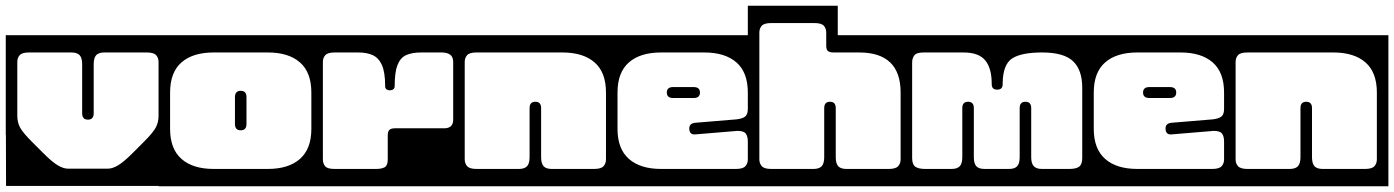

<svg xmlns="http://www.w3.org/2000/svg" viewBox="-40 -626 4836 666"><path d="M-20 -158V-504H550V-158H549.5L549 19H-19L-19.5 -158ZM61 -444Q37 -444 28.5 -434.8Q20 -425.5 20 -411V-225Q20 -201 30 -183Q40 -165 70 -135L111 -94Q141 -64 160.5 -52.5Q180 -41 195 -41H335Q350 -41 369.5 -52.5Q389 -64 419 -94L460 -135Q490 -165 500 -183Q510 -201 510 -225V-411Q510 -425.5 501.5 -434.8Q493 -444 469 -444H322Q302.5 -444 293.8 -434.8Q285 -425.5 285 -403V-233Q285 -211 265 -211Q245 -211 245 -233V-403Q245 -425.5 236 -434.8Q227 -444 208 -444Z M510 -504H1080V20H510ZM701 -444Q629 -444 589.5 -409.5Q550 -375 550 -305V-179Q550 -109.5 589.5 -74.8Q629 -40 701 -40H889Q961 -40 1000.5 -74.8Q1040 -109.5 1040 -179V-305Q1040 -375 1000.5 -409.5Q961 -444 889 -444ZM815 -196Q815 -174 795 -174Q775 -174 775 -196V-289Q775 -311 795 -311Q815 -311 815 -289Z M1040 -504H1572V20H1040ZM1121 -444Q1097 -444 1088.5 -434.8Q1080 -425.5 1080 -411V-73Q1080 -59 1087.8 -49.5Q1095.5 -40 1120 -40H1265Q1284 -40 1294.5 -46Q1305 -52 1305 -73V-156Q1305 -169.5 1310.5 -175.2Q1316 -181 1331 -181H1501Q1532 -181 1532 -211V-411Q1532 -429 1521.2 -436.5Q1510.5 -444 1492 -444H1421Q1389.5 -444 1369.2 -435Q1349 -426 1339 -401Q1329 -376 1329 -327Q1329 -317.5 1320.5 -314.2Q1312 -311 1303.8 -314.5Q1295.5 -318 1296 -327.5Q1296 -376 1284.5 -401Q1273 -426 1252.2 -435Q1231.5 -444 1203 -444Z M1532 -504H2102V20H1532ZM1613 -444Q1589 -444 1580.5 -434.8Q1572 -425.5 1572 -411V-73Q1572 -59 1580.5 -49.5Q1589 -40 1613 -40H1760Q1779 -40 1788 -49.2Q1797 -58.5 1797 -81V-251Q1797 -273 1817 -273Q1837 -273 1837 -251V-81Q1837 -58.5 1845.8 -49.2Q1854.5 -40 1874 -40H2021Q2045 -40 2053.5 -49.5Q2062 -59 2062 -73V-305Q2062 -375 2022.5 -409.5Q1983 -444 1911 -444Z M2062 -504H2594V20H2062ZM2253 -444Q2181 -444 2141.5 -409.5Q2102 -375 2102 -305V-179Q2102 -109.5 2141.5 -74.8Q2181 -40 2253 -40H2513Q2537 -40 2545.5 -49.5Q2554 -59 2554 -73V-135Q2554 -153 2547 -162.5Q2540 -172 2518 -172L2374 -160Q2352.5 -157 2351 -178Q2349.5 -197 2370 -200L2515 -212Q2536 -214.5 2545 -222Q2554 -229.5 2554 -248V-305Q2554 -375 2514.5 -409.5Q2475 -444 2403 -444ZM2388 -305Q2388 -286 2366 -286H2295Q2273 -286 2273 -305Q2273 -324 2295 -324H2366Q2388 -324 2388 -305Z M2866 -504H3124V20H2554V-606H2866ZM2635 -546Q2611 -546 2602.5 -536.8Q2594 -527.5 2594 -513V-73Q2594 -59 2602.5 -49.5Q2611 -40 2635 -40H2782Q2801 -40 2810 -49.2Q2819 -58.5 2819 -81V-251Q2819 -273 2839 -273Q2859 -273 2859 -251V-81Q2859 -58.5 2867.8 -49.2Q2876.5 -40 2896 -40H3043Q3067 -40 3075.5 -49.5Q3084 -59 3084 -73V-305Q3084 -444 2940 -444H2852Q2838.5 -444 2832.2 -448.8Q2826 -453.5 2826 -467V-513Q2826 -527.5 2817.5 -536.8Q2809 -546 2785 -546Z M3084 -504H3754V20H3084ZM3164 -444Q3138.5 -444 3131.2 -433.5Q3124 -423 3124 -410V-78Q3124 -55.5 3135 -47.8Q3146 -40 3169 -40H3261Q3280 -40 3289 -49.2Q3298 -58.5 3298 -81V-251Q3298 -273 3318 -273Q3338 -273 3338 -251V-81Q3338 -58.5 3346.8 -49.2Q3355.5 -40 3375 -40H3460Q3479.5 -40 3488.2 -49.2Q3497 -58.5 3497 -81V-251Q3497 -273 3517 -273Q3537 -273 3537 -251V-81Q3537 -58.5 3546.2 -49.2Q3555.5 -40 3574 -40H3669Q3692.5 -40 3703.2 -47.8Q3714 -55.5 3714 -78V-322Q3714 -383.5 3682 -413.8Q3650 -444 3575 -444Q3502.5 -444 3470.8 -423.2Q3439 -402.5 3438 -338V-334Q3438 -315 3419 -315Q3400 -315 3400 -334V-338Q3399.5 -390.5 3377 -417.2Q3354.5 -444 3302 -444Z M3714 -504H4246V20H3714ZM3905 -444Q3833 -444 3793.5 -409.5Q3754 -375 3754 -305V-179Q3754 -109.5 3793.5 -74.8Q3833 -40 3905 -40H4165Q4189 -40 4197.5 -49.5Q4206 -59 4206 -73V-135Q4206 -153 4199 -162.5Q4192 -172 4170 -172L4026 -160Q4004.5 -157 4003 -178Q4001.5 -197 4022 -200L4167 -212Q4188 -214.5 4197 -222Q4206 -229.5 4206 -248V-305Q4206 -375 4166.5 -409.5Q4127 -444 4055 -444ZM4040 -305Q4040 -286 4018 -286H3947Q3925 -286 3925 -305Q3925 -324 3947 -324H4018Q4040 -324 4040 -305Z M4206 -504H4776V20H4206ZM4287 -444Q4263 -444 4254.5 -434.8Q4246 -425.5 4246 -411V-73Q4246 -59 4254.5 -49.5Q4263 -40 4287 -40H4434Q4453 -40 4462 -49.2Q4471 -58.5 4471 -81V-251Q4471 -273 4491 -273Q4511 -273 4511 -251V-81Q4511 -58.5 4519.8 -49.2Q4528.5 -40 4548 -40H4695Q4719 -40 4727.5 -49.5Q4736 -59 4736 -73V-305Q4736 -375 4696.5 -409.5Q4657 -444 4585 -444Z"/></svg>

Font: Honk Rounded
Style: Regular
Weight: 400
Designer: Noopur Datye & Yesha Goshar
Foundry: Ek Type
Version: Version 1.000